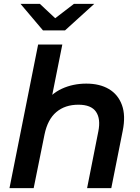

<svg xmlns="http://www.w3.org/2000/svg" viewBox="-20 -972 725 992"><path d="M426 -540Q495 -540 542.5 -512Q590 -484 610 -429.5Q630 -375 614 -296L555 0H430L488 -293Q501 -358 476 -394.5Q451 -431 385 -431Q316 -431 271 -393Q226 -355 210 -277L154 0H29L177 -742H302L230 -382L204 -430Q242 -487 299.5 -513.5Q357 -540 426 -540ZM202 -815 86 -952H186L309 -837H212L362 -952H467L316 -815Z"/></svg>

Font: MOST Montserrat SemiBold
Style: Italic
Weight: 600
Italic angle: -11.3°
Designer: Julieta Ulanovsky
Foundry: Julieta Ulanovsky
Version: Version 8.000;March 11, 2024;FontCreator 15.0.0.2926 64-bit